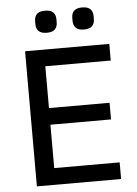

<svg xmlns="http://www.w3.org/2000/svg" viewBox="-60 -943 707 988"><g transform="rotate(-5 294.0 -448.5)"><path d="M90 0V-698H525V-612H187V-396H500V-310H187V-86H525V0ZM210 -783Q181 -783 168 -796Q155 -809 155 -832V-848Q155 -871 168 -884Q181 -897 210 -897Q239 -897 252 -884Q265 -871 265 -848V-832Q265 -809 252 -796Q239 -783 210 -783ZM402 -783Q373 -783 360 -796Q347 -809 347 -832V-848Q347 -871 360 -884Q373 -897 402 -897Q431 -897 444 -884Q457 -871 457 -848V-832Q457 -809 444 -796Q431 -783 402 -783Z"/></g></svg>

Font: IBM Plex Sans Thai Looped Text
Style: Regular
Weight: 450
Designer: Mike Abbink, Paul van der Laan, Pieter van Rosmalen, Ben Mitchell, Mark Frömberg
Foundry: Bold Monday
Version: Version 1.1